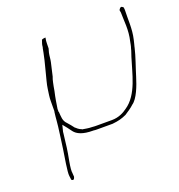

<svg xmlns="http://www.w3.org/2000/svg" viewBox="-117 -548 772 826"><g transform="rotate(-20 269.0 -134.5)"><path d="M117 -260C114 -247 111 -236 110 -226L106 -198C103 -177 105 -163 104 -141V-126L103 -122C101 -108 100 -94 99 -83C98 -62 86 19 83 42C79 69 66 142 69 158L71 174C71 177 72 178 75 179C82 182 85 176 87 168L86 153C84 142 86 124 90 101C101 44 101 35 108 -23C108 -27 109 -32 110 -35L116 -59C127 -46 137 -33 147 -19C160 -2 185 10 231 10H234C239 11 244 11 252 11H321C349 8 364 4 386 -6C400 -15 418 -27 428 -37C454 -54 474 -108 485 -144C497 -184 513 -226 522 -265V-266C525 -276 527 -286 530 -298C541 -344 536 -390 538 -432L537 -442C537 -444 536 -444 532 -447C525 -453 517 -442 516 -437L518 -427C518 -388 525 -346 513 -296C511 -287 510 -277 506 -266C504 -256 499 -244 495 -231C474 -166 458 -72 395 -30C379 -18 355 -5 324 -5H257C249 -5 242 -5 233 -6C217 -6 204 -9 191 -11H189V-12C175 -17 168 -25 162 -30H161V-31C150 -45 152 -43 138 -59C121 -75 123 -95 121 -116H120V-129V-130C124 -156 127 -177 134 -207C136 -221 139 -234 141 -244C143 -254 145 -260 148 -268L162 -329C165 -342 165 -356 168 -370L173 -388C174 -402 172 -416 176 -435L177 -436C175 -437 165 -436 159 -433L153 -415C152 -410 151 -405 151 -401L150 -399C149 -395 148 -388 146 -378L139 -346C133 -320 123 -285 117 -260Z"/></g></svg>

Font: Stray Cat
Style: ExLtExtObl
Weight: 200
Version: Version 1.0